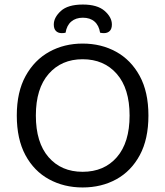

<svg xmlns="http://www.w3.org/2000/svg" viewBox="-20 -813 729 846"><path d="M634 -304Q634 -200 596 -129.5Q558 -59 492.5 -23Q427 13 344 13Q262 13 196 -23Q130 -59 92 -129.5Q54 -200 54 -304Q54 -408 93 -478.5Q132 -549 197.5 -585Q263 -621 344 -621Q426 -621 491.5 -585Q557 -549 595.5 -478.5Q634 -408 634 -304ZM551 -304Q551 -423 494.5 -487.5Q438 -552 344 -552Q251 -552 194.5 -487.5Q138 -423 138 -304Q138 -185 194 -120.5Q250 -56 344 -56Q439 -56 495 -120.5Q551 -185 551 -304ZM345 -735Q314 -735 294 -718Q274 -701 269 -669Q266 -668 261.5 -667.5Q257 -667 252 -667Q236 -667 226.5 -676.5Q217 -686 217 -705Q217 -736 248 -764.5Q279 -793 345 -793Q409 -793 441 -765Q473 -737 473 -705Q473 -686 463.5 -676.5Q454 -667 438 -667Q433 -667 429 -667.5Q425 -668 421 -669Q416 -701 396.5 -718Q377 -735 345 -735Z"/></svg>

Font: Baloo Bhaijaan 2
Style: Regular
Weight: 400
Designer: Sanskriti Dholi, Noopur Datye and Ek Type
Foundry: Ek Type
Version: Version 1.701